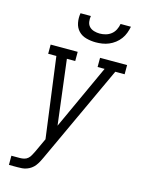

<svg xmlns="http://www.w3.org/2000/svg" viewBox="-139 -1033 817 1111"><g transform="rotate(15 269.5 -477.5)"><path d="M28 0V-55H79Q91 -55 104 -58Q117 -61 127 -70Q137 -79 143 -91Q149 -103 155 -114L194 -198L130 -680H81V-735H243V-680H193L241 -292L419 -680H377V-735H539V-680H483L210 -91Q204 -78 197 -65Q190 -52 181 -40.5Q172 -29 160 -20.5Q148 -12 134 -7Q120 -2 106.5 -1Q93 0 79 0ZM329 -815Q300 -815 272 -822.5Q244 -830 225.5 -849.5Q207 -869 201.5 -897.5Q196 -926 201 -955H263Q260 -938 262.5 -920.5Q265 -903 276 -891.5Q287 -880 304 -875Q321 -870 338 -870Q356 -870 374 -875Q392 -880 406.5 -891.5Q421 -903 429.5 -920Q438 -937 441 -955H503Q499 -935 492 -916Q485 -897 472.5 -880Q460 -863 443 -850Q426 -837 407 -829Q388 -821 368 -818Q348 -815 329 -815Z"/></g></svg>

Font: Iosevka Slab Light
Style: Italic
Weight: 300
Italic angle: -9°
Monospace: yes
Designer: Belleve Invis
Foundry: Belleve Invis
Version: Version 11.1.1; ttfautohint (v1.8.3)